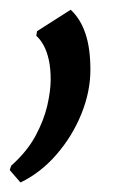

<svg xmlns="http://www.w3.org/2000/svg" viewBox="-43 -127 258 394"><path d="M-1 247.5 -23 222 -20 213Q12.5 184 29.8 152Q47 120 54 89.8Q61 59.5 61 36Q61 13.5 57.2 -3.8Q53.5 -21 46.8 -33.5Q40 -46 31.5 -53.5L33 -63L102 -107Q122 -88.5 132.2 -58.5Q142.5 -28.5 142.5 16.5Q142.5 61 124 106.8Q105.5 152.5 73 190Q40.5 227.5 -1 247.5Z"/></svg>

Font: Merriweather 20pt Light
Style: Italic
Weight: 300
Italic angle: -7.8°
Version: Version 2.101